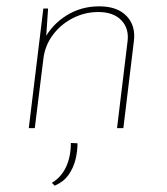

<svg xmlns="http://www.w3.org/2000/svg" viewBox="-20 -405 527 607"><path d="M132 -378 125 -274 120 -281Q144 -327 190 -356Q236 -385 294 -385Q351 -385 380.5 -354Q410 -323 403 -273L370 0H350L383 -272Q389 -314 364 -340.5Q339 -367 291 -367Q248 -367 210 -347.5Q172 -328 147 -294.5Q122 -261 117 -218L90 0H71L117 -378ZM153 182 144 173Q174 155 189 122.5Q204 90 204 47L225 48Q225 74 218.5 100Q212 126 196.5 148Q181 170 153 182Z"/></svg>

Font: Josefin Sans Thin Thin
Style: Italic
Weight: 250
Italic angle: -7°
Version: Version 2.000